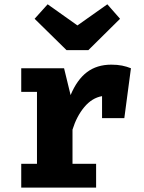

<svg xmlns="http://www.w3.org/2000/svg" viewBox="-20 -856 655 876"><path d="M76.9 0V-108.7H148.7V-436.9H76.9V-544.6H272.3L302.1 -422.1Q331.3 -492.3 376.7 -526.7Q422.1 -561 487.7 -561Q515.4 -561 536.9 -556.7Q558.5 -552.3 577.4 -544.6L547.2 -316.9H445.6V-417.4Q399.5 -409.2 364.6 -367.4Q329.7 -325.6 310.8 -264.6V-108.7H418.5V0ZM469.7 -836.4 527.7 -770.3 383.1 -627.2H283.6L137.9 -770.3L197.4 -836.4L333.3 -740Z"/></svg>

Font: FiraCode Nerd Font
Style: Bold
Weight: 700
Designer: Carrois Corporate, Edenspiekermann AG, Nikita Prokopov
Foundry: Carrois Corporate, Edenspiekermann AG, Nikita Prokopov
Version: Version 6.002;Nerd Fonts 2.1.0